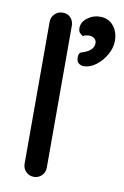

<svg xmlns="http://www.w3.org/2000/svg" viewBox="-86 -801 549 852"><g transform="rotate(10 189.0 -375.5)"><path d="M178 -51Q178 -29 163.5 -14.5Q149 0 128 0Q107 0 92.5 -14.5Q78 -29 78 -51V-689Q78 -711 93 -725.5Q108 -740 129 -740Q151 -740 164.5 -725.5Q178 -711 178 -689ZM378 -656Q378 -625 360.5 -594Q343 -563 316 -542.5Q289 -522 259 -522Q249 -522 238.5 -529.5Q228 -537 228 -557Q228 -577 240.5 -580.5Q253 -584 265 -590Q279 -597 287 -607.5Q295 -618 295 -632Q295 -644 285.5 -652Q276 -660 261 -660Q255 -660 247 -658.5Q239 -657 234 -653Q225 -658 219 -665Q213 -672 213 -686Q213 -712 238 -731.5Q263 -751 295 -751Q333 -751 355.5 -724Q378 -697 378 -656Z"/></g></svg>

Font: Quicksand SemiBold
Style: Regular
Weight: 600
Designer: Andrew Paglinawan
Foundry: Andrew Paglinawan
Version: Version 3.006